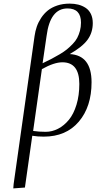

<svg xmlns="http://www.w3.org/2000/svg" viewBox="-20 -758 538 1072"><path d="M54.2 293.9 56.2 269 172.9 -556.2Q176.8 -584 185.3 -608.9Q193.8 -633.8 209.7 -658Q225.6 -682.1 247.1 -699.5Q268.6 -716.8 299.8 -727.3Q331.1 -737.8 369.1 -737.8Q395 -737.8 417 -732.2Q439 -726.6 457.8 -714.4Q476.6 -702.1 487.3 -680.4Q498 -658.7 498 -628.9Q498 -575.7 468.5 -535.6Q439 -495.6 369.1 -456.1Q491.2 -449.7 491.2 -298.8Q491.2 -162.6 420.2 -78.9Q349.1 4.9 224.1 4.9Q189.9 4.9 160.2 0L119.1 289.1ZM165 -26.9Q197.3 -22 234.9 -22Q271 -22 304.4 -39.3Q337.9 -56.6 364.5 -88.9Q391.1 -121.1 407 -173.1Q422.9 -225.1 422.9 -289.1Q422.9 -410.2 328.1 -410.2Q282.2 -410.2 213.9 -372.1ZM217.8 -404.8Q247.6 -418.9 268.1 -429.7Q288.6 -440.4 313 -454.8Q337.4 -469.2 353.3 -482.2Q369.1 -495.1 385.5 -512Q401.9 -528.8 411.1 -546.4Q420.4 -564 426.3 -585.7Q432.1 -607.4 432.1 -631.8Q432.1 -710.9 356.9 -710.9Q259.8 -710.9 240.2 -558.1Z"/></svg>

Font: Dehuti Alt
Style: Italic
Weight: 400
Version: Version 1.2